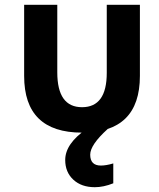

<svg xmlns="http://www.w3.org/2000/svg" viewBox="-20 -532 656 792"><path d="M318.4 15.1Q79.6 15.1 79.6 -218.8V-512.2H216.3V-233.4Q216.3 -89.8 318.4 -89.8Q420.4 -89.8 420.4 -231.4V-512.2H557.1V-218.8Q557.1 15.1 318.4 15.1ZM371.1 240.2Q315.9 240.2 282.5 209.2Q249 178.2 249 127.9Q249 61 336.9 0H424.3Q352.1 65.4 352.1 106Q352.1 150.9 396 150.9Q418 150.9 447.3 142.1V224.1Q407.2 240.2 371.1 240.2Z"/></svg>

Font: Cadman
Style: Bold
Weight: 700
Designer: Paul James MIller
Foundry: High-Logic / Made with FontCreator
Version: Version 2.114;March 28, 2021;FontCreator 13.0.0.2683 64-bit